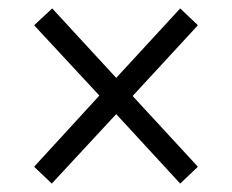

<svg xmlns="http://www.w3.org/2000/svg" viewBox="-20 -586 550 456"><path d="M103 -150 61 -190 216 -359 61 -526 104 -566 256 -401 408 -566 450 -526 295 -358 450 -190 408 -150 256 -315Z"/></svg>

Font: Noto Serif Khmer SemiCondensed
Style: Regular
Weight: 400
Width: 4
Designer: Danh Hong and the Monotype Design Team
Foundry: Monotype Imaging Inc.
Version: Version 2.004; ttfautohint (v1.8.4.7-5d5b)